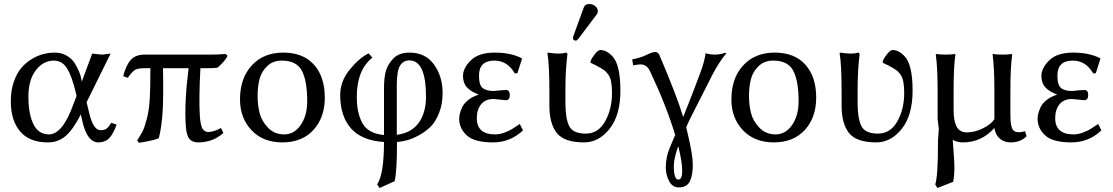

<svg xmlns="http://www.w3.org/2000/svg" viewBox="-20 -702 5565 960"><path d="M413 -191 427 -133Q447 -51 483 -51Q502 -51 512.5 -58.5Q523 -66 536 -88L563 -79Q546 -31 525.5 -10.5Q505 10 472 10Q417 10 393 -91L384 -130Q346 -55 308.5 -22.5Q271 10 220 10Q127 10 80.5 -45Q34 -100 34 -196Q34 -249 48.5 -291.5Q63 -334 85.5 -361Q108 -388 137.5 -406Q167 -424 196 -431.5Q225 -439 254 -439Q287 -439 313 -424Q339 -409 352.5 -387.5Q366 -366 375 -345Q384 -324 386 -309L389 -294L441 -434Q448 -434 465 -431.5Q482 -429 489 -429Q497 -429 512 -431.5Q527 -434 533 -434ZM363 -222 358 -243Q339 -322 315 -360.5Q291 -399 249 -399Q196 -399 159 -350.5Q122 -302 122 -219Q122 -133 147 -81.5Q172 -30 225 -30Q293 -30 347 -181Z M703 -361Q668 -361 654 -352Q640 -343 619 -313L596 -321Q610 -376 634 -402.5Q658 -429 703 -429H1031Q1069 -429 1108 -432L1118 -423Q1104 -395 1068 -364Q1053 -361 1021 -361H982Q974 -206 979 -126Q982 -77 992 -59.5Q1002 -42 1022 -42Q1048 -42 1085 -62L1097 -37Q1044 10 971 10Q941 10 926.5 -8Q912 -26 909 -72Q901 -190 923 -361H795Q796 -334 796 -242Q796 -95 774 -11Q743 2 674 12L666 0Q682 -25 692 -43.5Q702 -62 714 -107.5Q726 -153 729 -210Q732 -266 732 -361Z M1180 -205Q1180 -311 1239 -375Q1298 -439 1396 -439Q1496 -439 1550 -378.5Q1604 -318 1604 -214Q1604 -114 1547 -52Q1490 10 1392 10Q1295 10 1237.5 -51Q1180 -112 1180 -205ZM1389 -399Q1345 -399 1316.5 -372Q1288 -345 1278 -307.5Q1268 -270 1268 -222Q1268 -177 1278 -137Q1288 -97 1320 -63.5Q1352 -30 1401 -30Q1451 -30 1483.5 -77Q1516 -124 1516 -196Q1516 -297 1489.5 -348Q1463 -399 1389 -399Z M2110 -218Q2110 -400 2027 -400Q1996 -400 1980 -373.5Q1964 -347 1964 -276V-28Q2037 -37 2073.5 -88Q2110 -139 2110 -218ZM1965 8Q1965 158 1953 204L1878 238L1866 220Q1900 168 1900 8Q1789 1 1735 -60Q1681 -121 1681 -227Q1681 -296 1729 -354.5Q1777 -413 1823 -435L1842 -414Q1764 -352 1764 -218Q1764 -135 1793 -84.5Q1822 -34 1900 -27V-260Q1900 -316 1910 -349Q1920 -382 1948 -411Q1977 -439 2027 -439Q2107 -439 2150 -379.5Q2193 -320 2193 -237Q2193 -182 2175.5 -137.5Q2158 -93 2132.5 -68Q2107 -43 2073.5 -25Q2040 -7 2014.5 -0.5Q1989 6 1965 8Z M2452 -399Q2375 -399 2375 -324Q2375 -277 2393 -262Q2411 -247 2449 -247L2478 -250Q2507 -252 2510 -252Q2529 -252 2529 -227Q2529 -201 2509 -201Q2505 -201 2479 -204Q2453 -207 2448 -207Q2407 -207 2385.5 -180.5Q2364 -154 2364 -111Q2364 -30 2456 -30Q2478 -30 2501 -38.5Q2524 -47 2539 -56Q2554 -65 2579 -82L2595 -50Q2531 10 2445 10Q2352 10 2314 -25Q2276 -60 2276 -108Q2276 -120 2279 -133Q2282 -146 2290.5 -165Q2299 -184 2320.5 -201.5Q2342 -219 2374 -229Q2334 -244 2314.5 -265.5Q2295 -287 2295 -322Q2295 -362 2334.5 -400.5Q2374 -439 2453 -439Q2534 -439 2588 -411L2590 -408L2567 -336L2554 -335Q2517 -399 2452 -399Z M2927 -682Q2943 -682 2956 -671.5Q2969 -661 2969 -647Q2969 -636 2963 -629L2871 -507Q2865 -499 2859 -499Q2845 -499 2845 -512Q2845 -516 2847 -522L2899 -665Q2905 -682 2927 -682ZM2807 -251V-189Q2807 -109 2826 -71.5Q2845 -34 2909 -34Q2971 -34 3005.5 -95Q3040 -156 3040 -237Q3040 -271 3035.5 -294Q3031 -317 3020 -331Q3009 -345 3003 -349.5Q2997 -354 2982 -363Q2956 -378 2933 -388Q2933 -397 2933 -397Q2940 -414 2955.5 -433Q2971 -452 2982 -452Q3012 -452 3041 -422Q3082 -380 3082 -249Q3082 -126 3028 -58Q2974 10 2900 10Q2801 10 2764 -37Q2727 -84 2727 -173V-235Q2727 -382 2717 -436L2719 -439Q2783 -429 2808 -439Q2817 -439 2817 -429Q2807 -353 2807 -251Z M3371 29Q3349 93 3349 128Q3349 196 3372 196Q3391 196 3391 152Q3391 105 3371 29ZM3309 135Q3309 84 3329 36L3356 -27Q3311 -175 3231 -344Q3215 -380 3183 -380Q3167 -380 3146 -375L3141 -405Q3183 -413 3212.5 -427.5Q3242 -442 3256 -442Q3269 -442 3276 -429Q3365 -221 3396 -117Q3446 -241 3480 -334Q3503 -395 3508 -436Q3527 -429 3557 -429Q3577 -429 3607 -438L3612 -436Q3577 -394 3544 -332L3440 -127Q3424 -96 3411 -66Q3412 -61 3414.5 -51Q3417 -41 3418 -36Q3444 73 3444 120Q3444 175 3429 205Q3414 235 3373 235Q3342 235 3325.5 203.5Q3309 172 3309 135Z M3637 -205Q3637 -311 3696 -375Q3755 -439 3853 -439Q3953 -439 4007 -378.5Q4061 -318 4061 -214Q4061 -114 4004 -52Q3947 10 3849 10Q3752 10 3694.5 -51Q3637 -112 3637 -205ZM3846 -399Q3802 -399 3773.5 -372Q3745 -345 3735 -307.5Q3725 -270 3725 -222Q3725 -177 3735 -137Q3745 -97 3777 -63.5Q3809 -30 3858 -30Q3908 -30 3940.5 -77Q3973 -124 3973 -196Q3973 -297 3946.5 -348Q3920 -399 3846 -399Z M4268 -251V-189Q4268 -109 4287 -71.5Q4306 -34 4370 -34Q4432 -34 4466.5 -95Q4501 -156 4501 -237Q4501 -271 4496.5 -294Q4492 -317 4481 -331Q4470 -345 4464 -349.5Q4458 -354 4443 -363Q4419 -377 4394 -388Q4394 -397 4394 -397Q4401 -414 4416.5 -433Q4432 -452 4443 -452Q4473 -452 4502 -422Q4543 -380 4543 -249Q4543 -126 4489 -58Q4435 10 4361 10Q4262 10 4225 -37Q4188 -84 4188 -173V-235Q4188 -382 4178 -436L4180 -439Q4244 -429 4269 -439Q4278 -439 4278 -429Q4268 -353 4268 -251Z M4748 -249V-154Q4748 -128 4751 -108.5Q4754 -89 4761 -73Q4768 -57 4781.5 -48.5Q4795 -40 4814 -40Q4853 -40 4894 -60Q4935 -80 4952 -106V-249Q4952 -363 4943 -429L4945 -432Q4963 -429 4992 -429Q5021 -429 5039 -432L5041 -429Q5032 -368 5032 -249V-126Q5032 -63 5049 -48Q5057 -41 5078 -41Q5090 -41 5105 -46L5113 -21Q5083 10 5033 10Q5005 10 4984 -5Q4963 -20 4955 -48Q4952 -58 4952 -62Q4887 10 4795 10Q4766 10 4745 -2L4744 0Q4744 3 4744 5Q4744 10 4748 57.5Q4752 105 4752 136Q4752 175 4746 207L4667 238L4656 220Q4670 183 4670 7Q4670 -7 4672 -28Q4674 -49 4674 -59Q4674 -64 4671 -83Q4668 -102 4668 -112V-249Q4668 -365 4659 -429L4661 -432Q4679 -429 4708 -429Q4737 -429 4755 -432L4757 -429Q4748 -369 4748 -249Z M5344 -399Q5267 -399 5267 -324Q5267 -277 5285 -262Q5303 -247 5341 -247L5370 -250Q5399 -252 5402 -252Q5421 -252 5421 -227Q5421 -201 5401 -201Q5397 -201 5371 -204Q5345 -207 5340 -207Q5299 -207 5277.5 -180.5Q5256 -154 5256 -111Q5256 -30 5348 -30Q5370 -30 5393 -38.5Q5416 -47 5431 -56Q5446 -65 5471 -82L5487 -50Q5423 10 5337 10Q5244 10 5206 -25Q5168 -60 5168 -108Q5168 -120 5171 -133Q5174 -146 5182.5 -165Q5191 -184 5212.5 -201.5Q5234 -219 5266 -229Q5226 -244 5206.5 -265.5Q5187 -287 5187 -322Q5187 -362 5226.5 -400.5Q5266 -439 5345 -439Q5426 -439 5480 -411L5482 -408L5459 -336L5446 -335Q5409 -399 5344 -399Z"/></svg>

Font: Libertinus Sans
Style: Regular
Weight: 400
Designer: Philipp H. Poll
Foundry: Khaled Hosny
Version: Version 6.1